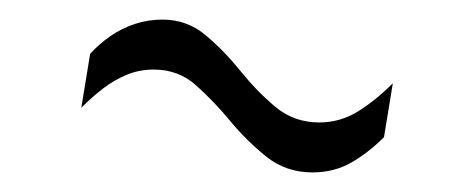

<svg xmlns="http://www.w3.org/2000/svg" viewBox="-20 -393 477 196"><path d="M372 -253Q356 -237 338.5 -227Q321 -217 299 -217Q272 -217 252 -233Q232 -249 215 -269.5Q198 -290 180 -306Q162 -322 137 -322Q122 -322 109 -316.5Q96 -311 85 -302.5Q74 -294 63 -283L72 -338Q81 -348 92.5 -356Q104 -364 117.5 -368.5Q131 -373 146 -373Q171 -373 190 -357Q209 -341 225.5 -320.5Q242 -300 261 -284Q280 -268 306 -268Q327 -268 345 -279Q363 -290 381 -308Z"/></svg>

Font: Georama Light
Style: Italic
Weight: 300
Italic angle: -9°
Designer: Jean-Baptiste Levee
Foundry: Production Type
Version: Version 1.001